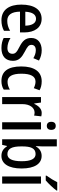

<svg xmlns="http://www.w3.org/2000/svg" viewBox="907 -1713 816 2670"><g transform="rotate(90 1315.0 -378.0)"><path d="M242 -549C116 -549 44 -448 44 -266C44 -99 115 10 262 10C318 10 364 -1 408 -25V-110C361 -83 319 -71 269 -71C187 -71 144 -130 142 -248H431V-308C431 -450 364 -549 242 -549ZM242 -471C306 -471 336 -407 337 -322H143C148 -423 184 -471 242 -471Z M826 -150C826 -235 775 -274 700 -314C625 -353 604 -370 604 -408C604 -445 631 -468 678 -468C719 -468 754 -454 789 -434L822 -512C777 -537 731 -550 678 -550C575 -550 508 -495 508 -405C508 -320 554 -281 633 -240C711 -202 728 -179 728 -143C728 -100 701 -73 647 -73C597 -73 544 -93 508 -116V-21C545 -2 590 10 648 10C759 10 826 -45 826 -150Z M1107 10C1152 10 1192 0 1226 -22V-107C1191 -87 1157 -75 1116 -75C1042 -75 1005 -140 1005 -267C1005 -397 1041 -464 1115 -464C1144 -464 1175 -455 1206 -440L1235 -520C1204 -538 1163 -550 1111 -550C976 -550 904 -447 904 -266C904 -79 974 10 1107 10Z M1550 -550C1493 -550 1451 -505 1425 -447H1419L1406 -540H1330V0H1428V-281C1427 -382 1477 -451 1545 -451C1558 -451 1575 -449 1587 -444L1598 -544C1582 -548 1565 -550 1550 -550Z M1731 -745C1695 -745 1674 -725 1674 -683C1674 -642 1696 -621 1731 -621C1765 -621 1786 -642 1786 -683C1786 -724 1766 -745 1731 -745ZM1779 -540H1680V0H1779Z M2016 -559V-760H1917V0H1995L2010 -66H2016C2047 -16 2088 10 2148 10C2257 10 2323 -90 2323 -270C2323 -452 2257 -549 2148 -549C2088 -549 2046 -520 2016 -469H2012C2013 -498 2016 -531 2016 -559ZM2122 -465C2189 -465 2222 -400 2222 -272C2222 -138 2188 -73 2124 -73C2047 -73 2016 -136 2016 -263V-280C2016 -393 2039 -465 2122 -465Z M2630 -757V-766H2514C2492 -721 2458 -666 2423 -618V-606H2489C2533 -643 2603 -717 2630 -757ZM2533 0V-540H2434V0Z"/></g></svg>

Font: Noto Sans Sinhala Condensed Medium
Style: Regular
Weight: 500
Width: 3
Designer: Jelle Bosma - Monotype Design Team
Foundry: Monotype Imaging Inc.
Version: Version 2.006